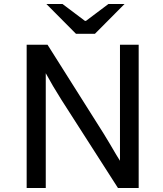

<svg xmlns="http://www.w3.org/2000/svg" viewBox="-20 -945 818 965"><path d="M114 -720H219L500 -275Q526 -233 565 -166L583 -137V-358V-720H677V0H573L289 -443Q244 -514 210 -577V-366V0H114ZM213 -925H294L407 -840H412L525 -925H606L457 -775H362Z"/></svg>

Font: Nebula Sans Medium
Style: Regular
Weight: 500
Designer: Paul D. Hunt for Adobe (as Source Sans)
Foundry: Nebula Entertainment & Broadcasting LLC
Version: Version 1.010